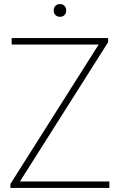

<svg xmlns="http://www.w3.org/2000/svg" viewBox="-20 -928 592 948"><path d="M31.5 0V-20L475 -720.5L482 -708H37.5V-740H514V-720L70.5 -19.5L63.5 -32H520V0ZM276 -845Q262.5 -845 253.8 -853.5Q245 -862 245 -876Q245 -890.5 253.8 -899.2Q262.5 -908 276 -908Q289.5 -908 298.2 -899.2Q307 -890.5 307 -876Q307 -862 298.2 -853.5Q289.5 -845 276 -845Z"/></svg>

Font: Encode Sans SC Condensed Thin Thin
Style: Regular
Weight: 250
Version: Version 3.002